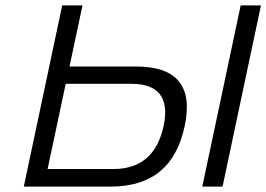

<svg xmlns="http://www.w3.org/2000/svg" viewBox="-20 -690 985 710"><path d="M68 0H389C541 0 631 -74 663 -224C694 -370 635 -444 484 -444H237L285 -670H210ZM156 -65 223 -380H467C567 -380 607 -327 585 -224C562 -118 500 -65 400 -65ZM728 0H803L945 -670H870Z"/></svg>

Font: LT Wave Text Light Italic
Style: Regular
Weight: 300
Designer: Daniel Lyons
Version: Version 2.5 (Glyphs App)